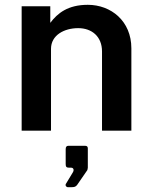

<svg xmlns="http://www.w3.org/2000/svg" viewBox="-20 -543 629 798"><path d="M70 0H192V-340C192 -397 247 -426 305 -426C362 -426 404 -391 404 -329V0H526V-342C526 -456 441 -523 345 -523C262 -523 219 -488 189 -448V-517H70ZM262 235H277C290 235 295 233 301 225L343 164C343 162 345 158 345 154V74C345 67 342 63 334 63H264C257 63 253 67 253 77V139C253 150 256 154 268 154H276C285 154 289 163 283 173L254 221C250 227 255 235 262 235Z"/></svg>

Font: United Sans SemiBold
Style: Regular
Weight: 600
Designer: Pablo Impallari, Rodrigo Fuenzalida (Modified by Dan O. Williams)
Version: Version 1.000;PS 001.000;hotconv 1.0.88;makeotf.lib2.5.64775